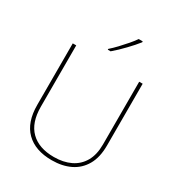

<svg xmlns="http://www.w3.org/2000/svg" viewBox="-220 -1093 1152 1244"><g transform="rotate(30 356.0 -471.0)"><path d="M618 -252Q618 -163 584.5 -105Q551 -47 492 -18.5Q433 10 355 10Q231 10 163 -57Q95 -124 95 -254V-714H121V-256Q121 -136 182.5 -75.5Q244 -15 356 -15Q427 -15 480 -40.5Q533 -66 562.5 -117Q592 -168 592 -244V-714H618ZM481 -945Q468 -928 450.5 -908.5Q433 -889 413.5 -868.5Q394 -848 373.5 -828.5Q353 -809 333 -792H312V-798Q335 -818 361.5 -846Q388 -874 412.5 -902.5Q437 -931 451 -952H481Z"/></g></svg>

Font: Noto Sans Armenian Thin
Style: Regular
Weight: 250
Version: Version 2.007